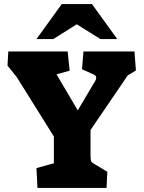

<svg xmlns="http://www.w3.org/2000/svg" viewBox="-20 -928 713 948"><path d="M160 -98 246 -122V-254L63 -547L17 -604L21 -674H314L324 -579L259 -561L364 -383L451 -530Q455 -537 455 -544Q455 -555 443 -560L385 -586L392 -674H644L651 -580L611 -556L427 -286V-162Q427 -138 430.5 -131Q434 -124 448 -117L510 -80L506 0H165ZM285 -908H434L559 -735H476L359 -808L243 -735H160Z"/></svg>

Font: Suez One
Style: Regular
Weight: 400
Version: Version 1.000